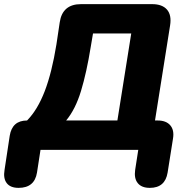

<svg xmlns="http://www.w3.org/2000/svg" viewBox="-65 -725 909 929"><path d="M25 184Q-15 184 -32.5 161Q-50 138 -43 97L-18 -68Q-6 -142 66 -142Q117 -194 151.5 -284Q186 -374 208 -510L224 -617Q237 -705 327 -705H671Q720 -705 743 -678.5Q766 -652 758 -602L685 -142H698Q739 -142 759 -118.5Q779 -95 772 -54L746 110Q734 184 660 184Q620 184 601.5 161Q583 138 589 97L604 0H131L114 110Q102 184 25 184ZM255 -142H503L570 -563H385L374 -498Q354 -374 327 -285Q300 -196 255 -142Z"/></svg>

Font: Nunito Black
Style: Italic
Weight: 900
Italic angle: -9°
Designer: Vernon Adams
Foundry: Vernon Adams
Version: Version 3.601; ttfautohint (v1.8.2.53-6de2)